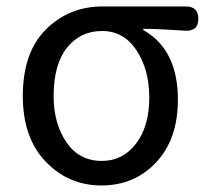

<svg xmlns="http://www.w3.org/2000/svg" viewBox="-20 -563 649 596"><path d="M298.8 -543H556.6Q595.7 -543 595.7 -504.9Q595.7 -464.8 553.7 -467.8Q485.4 -472.7 424.8 -473.6V-469.7Q532.2 -409.2 532.2 -253.9Q532.2 -130.9 464.8 -59.1Q397.5 12.7 294.9 12.7Q192.4 12.7 121.6 -61.5Q50.8 -135.7 50.8 -264.6Q50.8 -400.4 122.6 -471.7Q194.3 -543 298.8 -543ZM146.5 -264.6Q146.5 -179.7 186 -121.6Q225.6 -63.5 295.9 -63.5Q361.3 -63.5 402.3 -117.2Q443.4 -170.9 443.4 -260.7Q443.4 -346.7 403.8 -406.7Q364.3 -466.8 296.9 -466.8Q229.5 -466.8 188 -415Q146.5 -363.3 146.5 -264.6Z"/></svg>

Font: GenSenMaruGothic TW TTF Regular
Style: Regular
Weight: 400
Version: Version 1.301